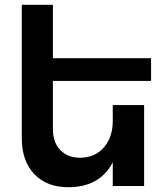

<svg xmlns="http://www.w3.org/2000/svg" viewBox="-20 -777 694 802"><path d="M201 -439V-238Q201 -182 232 -150Q263 -118 316 -118Q378 -119 414.5 -162Q451 -205 451 -271V-338H582V0H451V-99Q397 5 265 5Q175 5 123 -50Q71 -105 71 -200V-757H201V-534H611V-439Z"/></svg>

Font: Montserrat arm2 Medium
Style: Regular
Weight: 500
Designer: Julieta Ulanovsky
Foundry: Julieta Ulanovsky
Version: Version 6.000